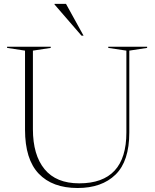

<svg xmlns="http://www.w3.org/2000/svg" viewBox="-20 -955 794 986"><path d="M629 -274.5V-695L536 -709V-715H735.5V-709L644 -695V-274.5Q644 -127 573.2 -58.2Q502.5 10.5 378.5 10.5Q249 10.5 178.8 -63.2Q108.5 -137 108.5 -289V-695L16.5 -709V-715H240.5V-709L149 -695V-291.5Q149 -159 208.8 -86.2Q268.5 -13.5 387 -13.5Q629 -13.5 629 -274.5ZM409 -772H398.5L260 -932V-935H319Z"/></svg>

Font: Newsreader Display ExtraLight
Style: Regular
Weight: 275
Designer: Hugues Gentile
Foundry: Production Type
Version: Version 1.001